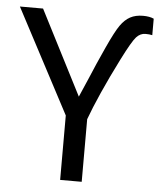

<svg xmlns="http://www.w3.org/2000/svg" viewBox="-52 -765 676 810"><g transform="rotate(5 286.0 -360.0)"><path d="M280.8 -356.9 314.5 -434.6Q342.3 -501.5 374.8 -572.3Q407.2 -643.1 425.8 -669.4Q444.3 -695.8 467 -708Q489.7 -720.2 521 -720.2Q549.3 -720.2 566.9 -711.9V-642.1Q555.2 -645 538.1 -645Q516.1 -645 499.3 -626.7Q482.4 -608.4 442.4 -529.1Q402.3 -449.7 371.8 -381.1Q341.3 -312.5 324.2 -265.1V0H232.9V-272.9L0 -713.9H98.1Z"/></g></svg>

Font: NotoSans
Style: Regular
Weight: 400
Designer: Monotype Design team
Foundry: Monotype Imaging Inc.
Version: Version 1.04; ttfautohint (v1.4.1)